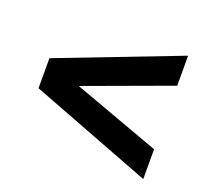

<svg xmlns="http://www.w3.org/2000/svg" viewBox="-104 -712 957 860"><g transform="rotate(20 375.0 -282.0)"><path d="M655 12 75 -210V-353L655 -576V-433L241 -281L655 -130Z"/></g></svg>

Font: Archivo SemiBold Expanded Black
Style: Regular
Weight: 900
Width: 7
Version: Version 2.001